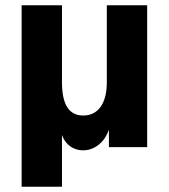

<svg xmlns="http://www.w3.org/2000/svg" viewBox="-20 -558 640 728"><path d="M62 150V-538H215V-246Q215 -120 295 -120Q338 -120 361.5 -153Q385 -186 385 -246V-538H538V0H393V-66Q379 -28 352.5 -8Q326 12 295 12Q268 12 246.5 -3Q225 -18 215 -46V150Z"/></svg>

Font: Geist Mono ExtraBold
Style: Regular
Weight: 800
Monospace: yes
Designer: Basement.studio, Andrés Briganti, Mateo Zaragoza
Foundry: Basement.studio, Vercel, Andrés Briganti, Guido Ferreyra, Mateo Zaragoza
Version: Version 1.500; ttfautohint (v1.8.4.7-5d5b)